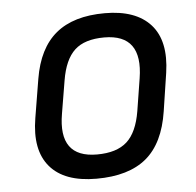

<svg xmlns="http://www.w3.org/2000/svg" viewBox="-43 -544 611 599"><g transform="rotate(-5 262.5 -244.0)"><path d="M235.8 12.2Q135.7 12.2 90.6 -40.8Q45.4 -93.8 62 -192.9L82 -314Q97.7 -408.7 152.8 -454.3Q208 -500 306.2 -500Q403.3 -500 449.5 -448.5Q495.6 -397 481 -297.9L462.9 -179.2Q447.8 -80.1 392.3 -33.9Q336.9 12.2 235.8 12.2ZM244.1 -63Q305.7 -63 337.9 -92Q370.1 -121.1 380.9 -187L397 -288.1Q418.9 -424.8 297.9 -424.8Q236.3 -424.8 205.1 -395.8Q173.8 -366.7 163.1 -301.8L146 -199.2Q122.6 -63 244.1 -63Z"/></g></svg>

Font: Sofia Sans
Style: Italic
Weight: 400
Italic angle: -9°
Designer: Botio Nikoltchev, Ani Petrova
Foundry: lettersoup
Version: Version 4.100